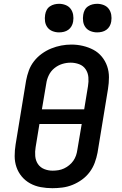

<svg xmlns="http://www.w3.org/2000/svg" viewBox="-20 -980 640 1008"><path d="M255 8Q224 8 194 2.5Q164 -3 138.5 -17Q113 -31 94.5 -53Q76 -75 66.5 -102.5Q57 -130 57 -160.5Q57 -191 62 -222L117 -557Q122 -584 131.5 -610Q141 -636 158.5 -658.5Q176 -681 199.5 -698Q223 -715 249 -725.5Q275 -736 301.5 -741Q328 -746 355 -746Q386 -746 415.5 -739Q445 -732 470.5 -718.5Q496 -705 514.5 -682.5Q533 -660 542.5 -632.5Q552 -605 552 -574.5Q552 -544 547 -513L492 -178Q487 -152 477.5 -126Q468 -100 451 -77Q434 -54 410.5 -37Q387 -20 361 -9.5Q335 1 308 4.5Q281 8 255 8ZM200 -406H422L442 -528Q446 -551 444 -574.5Q442 -598 429.5 -616.5Q417 -635 395.5 -643Q374 -651 351 -651Q328 -651 306 -644Q284 -637 265.5 -622Q247 -607 236.5 -585.5Q226 -564 223 -542ZM256 -84Q272 -84 287 -86.5Q302 -89 316 -95.5Q330 -102 343 -112.5Q356 -123 365 -136Q374 -149 379 -163.5Q384 -178 386 -193L409 -329H187L167 -207Q163 -184 165 -160.5Q167 -137 179 -119Q191 -101 212 -92.5Q233 -84 256 -84ZM490 -810Q472 -810 455.5 -816.5Q439 -823 429 -836.5Q419 -850 416.5 -867.5Q414 -885 417 -903Q419 -916 425 -927.5Q431 -939 442 -946.5Q453 -954 465.5 -957Q478 -960 490 -960Q508 -960 524.5 -953.5Q541 -947 551 -933.5Q561 -920 564 -902.5Q567 -885 564 -867Q562 -854 555.5 -842.5Q549 -831 538.5 -823.5Q528 -816 515.5 -813Q503 -810 490 -810ZM290 -810Q272 -810 255.5 -816.5Q239 -823 229 -836.5Q219 -850 216.5 -867.5Q214 -885 217 -903Q219 -916 225 -927.5Q231 -939 242 -946.5Q253 -954 265.5 -957Q278 -960 290 -960Q308 -960 324.5 -953.5Q341 -947 351 -933.5Q361 -920 364 -902.5Q367 -885 364 -867Q362 -854 355.5 -842.5Q349 -831 338.5 -823.5Q328 -816 315.5 -813Q303 -810 290 -810Z"/></svg>

Font: Iosevka Curly Slab SmBdExObl
Style: Regular
Weight: 600
Width: 7
Italic angle: -9°
Monospace: yes
Designer: Belleve Invis
Foundry: Belleve Invis
Version: Version 11.1.0; ttfautohint (v1.8.3)